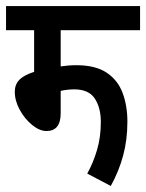

<svg xmlns="http://www.w3.org/2000/svg" viewBox="-20 -642 484 636"><path d="M181 -542V-422Q207 -426 233 -426Q296 -426 333 -401.5Q370 -377 386 -334.5Q402 -292 402 -239Q402 -179 388 -127Q374 -75 347 -26L269 -67Q289 -103 301.5 -145.5Q314 -188 314 -238Q314 -285 294 -315.5Q274 -346 226 -346Q204 -346 181 -341V-267Q181 -208 134 -208Q111 -208 86.5 -228Q62 -248 45.5 -278Q29 -308 29 -338Q29 -362 44 -377.5Q59 -393 93 -404V-542H0V-622H444V-542Z"/></svg>

Font: Noto Sans ExtraCondensed Medium
Style: Italic
Weight: 500
Width: 2
Italic angle: -12°
Designer: Monotype Design Team
Foundry: Monotype Imaging Inc.
Version: Version 2.013; ttfautohint (v1.8.4.7-5d5b)